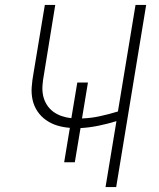

<svg xmlns="http://www.w3.org/2000/svg" viewBox="-20 -755 640 775"><path d="M406 0 450 -266Q414 -255 377.5 -247.5Q341 -240 305 -238L282 -100H239L262 -239Q235 -241 210.5 -248.5Q186 -256 165.5 -270.5Q145 -285 131 -306Q117 -327 111.5 -352Q106 -377 108 -404Q110 -431 115 -458L161 -735H203L157 -452Q153 -431 151.5 -410Q150 -389 154 -369.5Q158 -350 168.5 -333Q179 -316 194.5 -304.5Q210 -293 229 -286.5Q248 -280 268 -278L292 -422H335L311 -277Q347 -278 383.5 -286Q420 -294 456 -305L527 -735H570L449 0Z"/></svg>

Font: Iosevka SS04 XLt Ex Obl
Style: Regular
Weight: 200
Width: 7
Italic angle: -9°
Monospace: yes
Designer: Belleve Invis
Foundry: Belleve Invis
Version: Version 19.0.0; ttfautohint (v1.8.4)